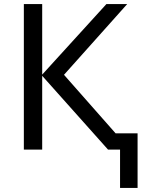

<svg xmlns="http://www.w3.org/2000/svg" viewBox="-20 -734 710 942"><path d="M604 -714 294 -367 547 -80H655V188H569V0H510L187 -362V0H97V-714H187V-368L502 -714Z"/></svg>

Font: Apis
Style: Regular
Weight: 400
Designer: Monotype Design Team
Foundry: Monotype Imaging Inc.
Version: Version 2.000; build 0001